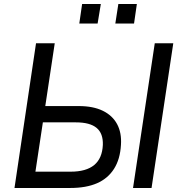

<svg xmlns="http://www.w3.org/2000/svg" viewBox="-20 -934 900 954"><path d="M52 0 159 -719H252L205 -407H371Q443 -407 491 -383.5Q539 -360 562 -317Q585 -274 581 -214Q577 -143 546.5 -95Q516 -47 462 -23.5Q408 0 329 0ZM156 -81H331Q408 -81 448 -114Q488 -147 491 -214Q493 -271 460 -298.5Q427 -326 357 -326H193ZM641 0 749 -719H841L733 0ZM553 -817 568 -914H660L646 -817ZM374 -817 388 -914H481L465 -817Z"/></svg>

Font: Nunitoga
Style: Medium Italic
Weight: 500
Italic angle: -9°
Designer: Vernon Adams
Foundry: Vernon Adams
Version: Version 1.0